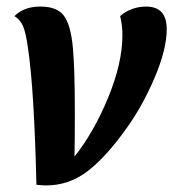

<svg xmlns="http://www.w3.org/2000/svg" viewBox="-20 -550 528 585"><path d="M65 -405Q59 -449 50.5 -469.5Q42 -490 24 -501Q53 -530 103 -530Q155 -530 175.5 -501Q196 -472 202 -405Q208 -343 208 -204Q208 -126 207 -73Q266 -147 309.5 -252.5Q353 -358 353 -443Q353 -473 346 -501Q360 -514 381 -522Q402 -530 425 -530Q488 -530 488 -461Q488 -400 451 -313Q414 -226 364 -157Q301 -69 245 -27Q189 15 120 15Q111 15 91 13Q84 -281 65 -405Z"/></svg>

Font: Sansita Medium Italic
Style: Regular
Weight: 500
Italic angle: -11°
Designer: Pablo Cosgaya
Foundry: Omnibus-Type
Version: Version 1.006